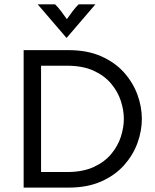

<svg xmlns="http://www.w3.org/2000/svg" viewBox="-20 -853 707 873"><path d="M87.5 0V-625H292.4Q377.1 -625 439.9 -597.2Q502.8 -569.4 543.8 -523.6Q584.7 -477.8 604.9 -422.6Q625 -367.4 625 -312.5Q625 -257.6 604.9 -202.4Q584.7 -147.2 543.8 -101.4Q502.8 -55.6 439.9 -27.8Q377.1 0 292.4 0ZM166.7 -70.8H284Q356.2 -70.8 405.6 -93.4Q454.9 -116 485.4 -152.4Q516 -188.9 529.5 -231.2Q543.1 -273.6 543.1 -312.5Q543.1 -351.4 529.5 -393.8Q516 -436.1 485.4 -472.6Q454.9 -509 405.6 -531.6Q356.2 -554.2 284 -554.2H166.7ZM281.9 -681.2 151.4 -833.3H230.6Q245.1 -818.8 256.9 -803.1Q268.8 -787.5 284 -766Q299.3 -787.5 311.1 -803.1Q322.9 -818.8 337.5 -833.3H413.9L283.3 -681.2Z"/></svg>

Font: Afacad Flux
Style: Regular
Weight: 400
Designer: Kristian Moeller
Foundry: Dicotype
Version: Version 1.100